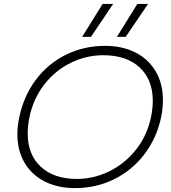

<svg xmlns="http://www.w3.org/2000/svg" viewBox="-20 -949 877 984"><path d="M506 -929H560L446 -760H401ZM684 -929H739L624 -760H579ZM69 -261Q69 -305 79 -349Q102 -458 164 -540.5Q226 -623 318 -668.5Q410 -714 519 -714Q607 -714 674 -680Q741 -646 778 -583Q815 -520 815 -436Q815 -394 806 -349Q783 -241 720 -158.5Q657 -76 565 -30.5Q473 15 364 15Q276 15 209 -19Q142 -53 105.5 -115.5Q69 -178 69 -261ZM754 -349Q763 -393 763 -432Q763 -541 695.5 -603.5Q628 -666 509 -666Q422 -666 342.5 -627Q263 -588 207 -516Q151 -444 131 -349Q122 -304 122 -266Q122 -156 189.5 -94Q257 -32 374 -32Q460 -32 540 -71Q620 -110 677 -182Q734 -254 754 -349Z"/></svg>

Font: Prompt ExtraLight
Style: Italic
Weight: 275
Italic angle: -12°
Designer: Katatrad Team
Foundry: CadsonDemak
Version: Version 1.000